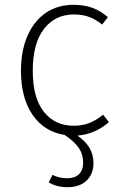

<svg xmlns="http://www.w3.org/2000/svg" viewBox="-20 -552 506 797"><path d="M368 125Q368 170 339.5 197.5Q311 225 260 225Q215 225 182 205L198 174Q226 188 259 188Q290 188 307.5 171.5Q325 155 325 124Q325 87 305.5 60Q286 33 248 8Q164 -5 115.5 -75Q67 -145 67 -258Q67 -341 94 -403Q121 -465 170 -498.5Q219 -532 285 -532Q328 -532 362 -520Q396 -508 428 -481L404 -450Q378 -471 350.5 -481.5Q323 -492 287 -492Q209 -492 162.5 -432Q116 -372 116 -258Q116 -146 162 -88Q208 -30 286 -30Q322 -30 351 -41.5Q380 -53 408 -76L432 -45Q375 5 301 11Q368 55 368 125Z"/></svg>

Font: FiraGO ExtraLight
Style: Regular
Weight: 200
Designer: bBox Type
Foundry: bBox Type GmbH
Version: Version 1.001